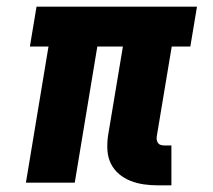

<svg xmlns="http://www.w3.org/2000/svg" viewBox="-20 -550 640 578"><path d="M456 8Q434 8 413 5Q392 2 373 -5.5Q354 -13 338.5 -26Q323 -39 314 -57Q305 -75 303.5 -96.5Q302 -118 305 -140L350 -410H273L205 0H58L126 -410H70L90 -530H573L553 -410H497L452 -140Q451 -134 452 -128.5Q453 -123 456 -119Q459 -115 464.5 -113.5Q470 -112 476 -112H496V8Z"/></svg>

Font: Iosevka Curly HvExObl
Style: Regular
Weight: 900
Width: 7
Italic angle: -9°
Monospace: yes
Designer: Belleve Invis
Foundry: Belleve Invis
Version: Version 11.1.0; ttfautohint (v1.8.3)